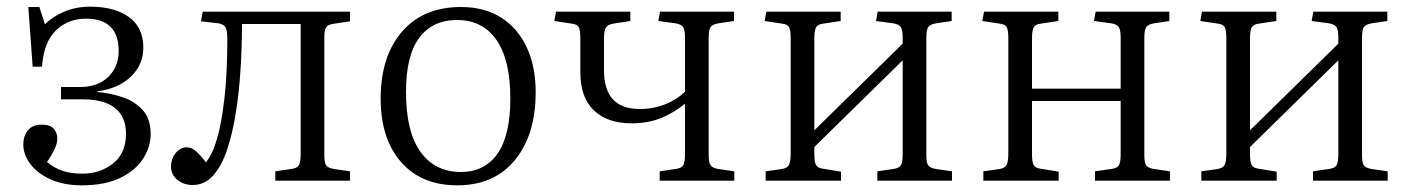

<svg xmlns="http://www.w3.org/2000/svg" viewBox="-20 -542 4228 576"><path d="M226 14Q171 14 131.5 -4Q92 -22 71 -50Q50 -78 50 -108Q50 -135 64 -151.5Q78 -168 105 -168Q131 -168 141.5 -155.5Q152 -143 152 -125Q152 -101 121 -56Q141 -39 166.5 -30Q192 -21 227 -21Q280 -21 319 -51.5Q358 -82 358 -141Q358 -191 325.5 -217.5Q293 -244 228 -244H163V-281H220Q274 -281 305 -311.5Q336 -342 336 -389Q336 -486 238 -486Q184 -486 147.5 -450.5Q111 -415 106 -342H78L65 -521H98L115 -469Q136 -491 171.5 -506.5Q207 -522 251 -522Q323 -522 366.5 -491Q410 -460 410 -399Q410 -348 372.5 -312Q335 -276 272 -268V-266Q309 -263 346 -251Q383 -239 407.5 -212.5Q432 -186 432 -140Q432 -101 409 -65.5Q386 -30 340 -8Q294 14 226 14Z M558 13Q531 13 512 -2.5Q493 -18 493 -42Q493 -66 507 -83Q521 -100 540 -100Q555 -100 568 -88.5Q581 -77 598 -55Q606 -65 614 -80.5Q622 -96 629 -119Q644 -166 653 -244.5Q662 -323 662 -424Q662 -450 657 -459.5Q652 -469 636 -472L583 -478L588 -507H1030V-478L983 -471Q965 -469 959 -461Q953 -453 953 -432V-77Q953 -54 958.5 -46Q964 -38 982 -35L1030 -28V0H806V-28L853 -35Q871 -37 876.5 -46Q882 -55 882 -79V-470H706Q706 -401 701.5 -332Q697 -263 688 -207Q678 -143 661.5 -93.5Q645 -44 619.5 -15.5Q594 13 558 13Z M1352 14Q1244 14 1183 -56Q1122 -126 1122 -246Q1122 -373 1186 -447Q1250 -521 1363 -521Q1433 -521 1483 -489.5Q1533 -458 1560 -400.5Q1587 -343 1587 -266Q1587 -137 1524.5 -61.5Q1462 14 1352 14ZM1363 -26Q1434 -26 1472.5 -81Q1511 -136 1511 -246Q1511 -362 1469.5 -422Q1428 -482 1351 -482Q1278 -482 1238 -429Q1198 -376 1198 -266Q1198 -147 1241.5 -86.5Q1285 -26 1363 -26Z M1959 0V-28L2006 -35Q2024 -37 2029.5 -46Q2035 -55 2035 -79V-231Q2004 -205 1964.5 -188.5Q1925 -172 1875 -172Q1802 -172 1761.5 -211Q1721 -250 1721 -325V-427Q1721 -451 1716.5 -460Q1712 -469 1696 -471L1643 -479L1648 -507H1871V-479L1819 -471Q1803 -468 1797.5 -459Q1792 -450 1792 -426V-331Q1792 -215 1899 -215Q1941 -215 1976.5 -229.5Q2012 -244 2035 -267V-429Q2035 -452 2029.5 -460.5Q2024 -469 2007 -472L1955 -479L1960 -507H2182V-479L2135 -472Q2117 -469 2111.5 -460.5Q2106 -452 2106 -428V-77Q2106 -55 2111.5 -46.5Q2117 -38 2135 -35L2183 -28V0Z M2277 0V-28L2326 -35Q2342 -38 2347 -47.5Q2352 -57 2352 -83V-426Q2352 -451 2347.5 -460Q2343 -469 2327 -471L2274 -479L2279 -507H2502V-479L2449 -471Q2433 -469 2428 -459.5Q2423 -450 2423 -426V-151L2688 -411V-429Q2688 -452 2682.5 -460.5Q2677 -469 2660 -472L2608 -479L2613 -507H2835V-479L2788 -472Q2770 -469 2764.5 -460.5Q2759 -452 2759 -428V-77Q2759 -54 2764.5 -46Q2770 -38 2788 -35L2836 -28V0H2612V-28L2659 -35Q2677 -37 2682.5 -46Q2688 -55 2688 -79V-361L2423 -101V-79Q2423 -56 2428 -47Q2433 -38 2448 -36L2503 -27V0Z M2930 0V-28L2979 -35Q2995 -38 3000 -47.5Q3005 -57 3005 -83V-426Q3005 -451 3000.5 -460Q2996 -469 2980 -471L2927 -479L2932 -507H3155V-479L3102 -471Q3086 -469 3081 -459.5Q3076 -450 3076 -426V-276H3342V-429Q3342 -452 3336.5 -460.5Q3331 -469 3314 -472L3262 -479L3267 -507H3488V-479L3442 -472Q3424 -469 3418.5 -460.5Q3413 -452 3413 -428V-77Q3413 -54 3418.5 -46Q3424 -38 3442 -35L3490 -28V0H3265V-28L3313 -35Q3331 -37 3336.5 -46Q3342 -55 3342 -79V-239H3076V-79Q3076 -56 3081 -47Q3086 -38 3101 -36L3156 -27V0Z M3584 0V-28L3633 -35Q3649 -38 3654 -47.5Q3659 -57 3659 -83V-426Q3659 -451 3654.5 -460Q3650 -469 3634 -471L3581 -479L3586 -507H3809V-479L3756 -471Q3740 -469 3735 -459.5Q3730 -450 3730 -426V-151L3995 -411V-429Q3995 -452 3989.5 -460.5Q3984 -469 3967 -472L3915 -479L3920 -507H4142V-479L4095 -472Q4077 -469 4071.5 -460.5Q4066 -452 4066 -428V-77Q4066 -54 4071.5 -46Q4077 -38 4095 -35L4143 -28V0H3919V-28L3966 -35Q3984 -37 3989.5 -46Q3995 -55 3995 -79V-361L3730 -101V-79Q3730 -56 3735 -47Q3740 -38 3755 -36L3810 -27V0Z"/></svg>

Font: Literata 36pt Light
Style: Regular
Weight: 300
Designer: Latin by Veronika Burian and Jose Scaglione. Greek by Irene Vlachou. Cyrillic by Vera Evstafieva.
Foundry: TypeTogether
Version: Version 3.002